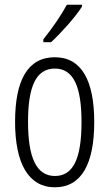

<svg xmlns="http://www.w3.org/2000/svg" viewBox="-20 -785 464 815"><path d="M328 -757V-765H264C237 -716 206 -671 164 -618V-606H197C237 -643 299 -711 328 -757ZM380 -267C380 -443 326 -542 213 -542C98 -542 44 -445 44 -268C44 -91 101 10 213 10C326 10 380 -90 380 -267ZM99 -268C99 -416 132 -494 213 -494C294 -494 326 -413 326 -267C326 -112 291 -38 213 -38C134 -38 99 -117 99 -268Z"/></svg>

Font: Noto Sans Arabic ExtCond Light
Style: Regular
Weight: 300
Width: 2
Designer: Monotype Design Team, Nadine Chahine, Nizar Qandah and Khaled Hosny
Foundry: Monotype Imaging Inc.
Version: Version 2.012